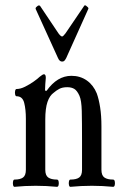

<svg xmlns="http://www.w3.org/2000/svg" viewBox="-20 -718 474 742"><path d="M36 4Q32 4 30.5 -3Q29 -10 30.5 -17Q32 -24 36 -24Q58 -24 69 -32Q80 -40 80 -62V-259Q80 -295 73.5 -320.5Q67 -346 44 -346Q40 -346 38.5 -353Q37 -360 38.5 -367Q40 -374 44 -374Q59 -374 77 -383Q95 -392 110.5 -403Q126 -414 133 -421Q145 -431 150 -431Q157 -431 157 -417Q156 -409 155 -392Q154 -375 154 -368L160 -367Q201 -425 256 -425Q290 -425 315.5 -407Q341 -389 354 -357Q362 -335 367 -303Q372 -271 372 -230V-62Q372 -40 383.5 -32Q395 -24 417 -24Q422 -24 423.5 -17Q425 -10 423.5 -3Q422 4 417 4Q397 2 376 1Q355 0 335 0Q314 0 293.5 1Q273 2 252 4Q248 4 246.5 -3Q245 -10 246.5 -17Q248 -24 252 -24Q275 -24 286 -32Q297 -40 297 -62V-176Q297 -248 296 -289Q295 -330 287 -348Q278 -368 267 -374.5Q256 -381 240 -381Q221 -381 209 -374.5Q197 -368 188 -360Q172 -349 163.5 -324Q155 -299 155 -256V-62Q155 -40 166.5 -32Q178 -24 200 -24Q205 -24 206.5 -17Q208 -10 206.5 -3Q205 4 200 4Q180 2 159.5 1Q139 0 118 0Q97 0 76.5 1Q56 2 36 4ZM220 -480Q210 -480 204 -494L118 -683Q116 -688 123 -693Q130 -700 135 -695L206 -589Q215 -577 220 -577Q224 -577 233 -589L305 -695Q308 -701 316 -693Q324 -687 321 -683L236 -494Q233 -488 229.5 -484Q226 -480 220 -480Z"/></svg>

Font: Junicode Two Beta Condensed
Style: Regular
Weight: 400
Width: 3
Designer: Peter S. Baker
Foundry: Briery Creek Software
Version: Version 1.053; ttfautohint (v1.8.4)